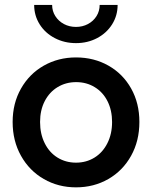

<svg xmlns="http://www.w3.org/2000/svg" viewBox="-20 -766 628 793"><path d="M32.2 -262.2Q32.2 -339.4 66.7 -400.1Q101.1 -460.9 160.9 -494.9Q220.7 -528.8 293.9 -528.8Q368.2 -528.8 428 -494.9Q487.8 -460.9 521.7 -400.4Q555.7 -339.8 555.7 -262.2Q555.7 -184.1 521.5 -122.6Q487.3 -61 427.5 -26.6Q367.7 7.8 293.9 7.8Q220.7 7.8 160.9 -26.6Q101.1 -61 66.7 -122.6Q32.2 -184.1 32.2 -262.2ZM442.9 -262.2Q442.9 -310.5 424.1 -347.9Q405.3 -385.3 371.3 -406Q337.4 -426.8 294.4 -426.8Q252 -426.8 218 -406.2Q184.1 -385.7 164.8 -348.4Q145.5 -311 145.5 -262.2Q145.5 -212.9 164.6 -174.6Q183.6 -136.2 217.5 -115.2Q251.5 -94.2 293.9 -94.2Q336.4 -94.2 370.4 -115.2Q404.3 -136.2 423.6 -174.6Q442.9 -212.9 442.9 -262.2ZM121.1 -745.6H195.3Q195.3 -720.2 208.5 -699.5Q221.7 -678.7 244.1 -666.7Q266.6 -654.8 293.9 -654.8Q320.8 -654.8 343.3 -666.7Q365.7 -678.7 378.7 -699.5Q391.6 -720.2 391.6 -745.6H465.8Q465.8 -701.7 443.1 -665.5Q420.4 -629.4 381.1 -608.6Q341.8 -587.9 293.9 -587.9Q246.1 -587.9 206.3 -608.6Q166.5 -629.4 143.8 -665.5Q121.1 -701.7 121.1 -745.6Z"/></svg>

Font: Reddit Sans SemiBold
Style: Regular
Weight: 600
Designer: Stephen Hutchings
Foundry: Reddit
Version: Version 1.013